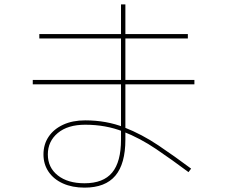

<svg xmlns="http://www.w3.org/2000/svg" viewBox="-20 -820 1040 879"><path d="M855 -48 843 -32Q768 -88 695 -137.5Q622 -187 543 -218Q464 -249 370 -249Q290 -249 244.5 -211Q199 -173 199 -113Q199 -53 244.5 -17Q290 19 367 19Q453 19 493.5 -30Q534 -79 534 -181V-800H554V-181Q554 -70 508 -15.5Q462 39 367 39Q311 39 268.5 20Q226 1 202.5 -33.5Q179 -68 179 -113Q179 -159 202.5 -194Q226 -229 269 -249Q312 -269 370 -269Q467 -269 548.5 -237Q630 -205 705 -154.5Q780 -104 855 -48ZM840 -664V-644H160V-664ZM870 -454V-434H130V-454Z"/></svg>

Font: Murecho Thin Thin
Style: Regular
Weight: 250
Version: Version 1.010